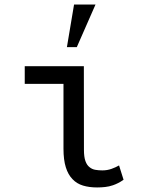

<svg xmlns="http://www.w3.org/2000/svg" viewBox="-20 -822 640 852"><path d="M89.8 -528.3V-449.7H261.7V-162.1Q261.7 -112.8 272 -79.8Q282.2 -46.9 301.8 -26.9Q320.8 -6.8 348.4 1.5Q376 9.8 411.1 9.8Q429.2 9.8 446.8 7.8Q464.4 5.9 481.4 0Q492.7 -3.9 504.4 -9.8Q516.1 -15.6 528.3 -24.4L508.3 -87.9Q494.1 -79.6 475.1 -72.8Q456.1 -65.9 434.1 -65.9Q418 -65.9 403.3 -68.4Q388.7 -70.8 377.4 -80.1Q365.7 -88.9 359.1 -107.2Q352.5 -125.5 352.5 -157.2L352.1 -528.3ZM308.6 -801.8 276.9 -612.8H320.8L403.8 -801.8Z"/></svg>

Font: RobotoMono Nerd Font
Style: Regular
Weight: 400
Monospace: yes
Designer: Google
Version: Version 3.000;Nerd Fonts 3.2.1